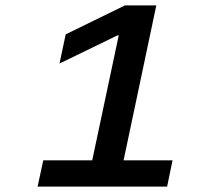

<svg xmlns="http://www.w3.org/2000/svg" viewBox="-20 -690 740 710"><path d="M119 0H598L618 -97H437L558 -670H442L223 -563L200 -455L414 -559H419L321 -97H140Z"/></svg>

Font: LT Wave Medium
Style: Italic
Weight: 500
Designer: Daniel Lyons
Version: Version 2.5 (Glyphs App)